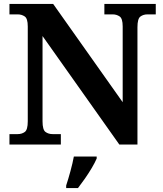

<svg xmlns="http://www.w3.org/2000/svg" viewBox="-20 -734 828 975"><path d="M28 0V-53H70Q91 -53 106 -64Q121 -75 121 -118V-600Q121 -640 105.5 -650.5Q90 -661 70 -661H28V-714H250L603 -215V-600Q603 -640 587.5 -650.5Q572 -661 552 -661H510V-714H771V-661H729Q708 -661 693 -650Q678 -639 678 -596V0H586L196 -551V-118Q196 -75 211 -64Q226 -53 247 -53H289V0ZM316 208Q326 178 337.5 136Q349 94 355 61H471V71Q462 92 446 119Q430 146 411.5 172.5Q393 199 376 221H316Z"/></svg>

Font: Noto Serif Vithkuqi
Style: Bold
Weight: 700
Version: Version 1.005